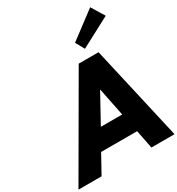

<svg xmlns="http://www.w3.org/2000/svg" viewBox="-417 -1955 2010 2181"><g transform="rotate(-30 588.0 -864.0)"><path d="M758 -1464 822 -1349 1214 -1556 1109 -1728ZM936 -1238H676L-42 0H261L395 -242H867L915 0H1218ZM815 -491H535L737 -858H741Z"/></g></svg>

Font: Hussar Dziwak
Style: Kur
Weight: 400
Version: Version 1.022